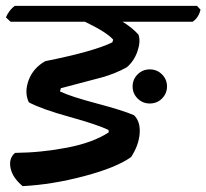

<svg xmlns="http://www.w3.org/2000/svg" viewBox="-30 -643 702 653"><path d="M640 -623 652 -610Q645 -582 625 -569H387Q421 -548 441 -525Q449 -502 437.5 -468.5Q426 -435 401 -414Q361 -392 315.5 -379.5Q270 -367 232 -357.5Q194 -348 177 -343L174 -332Q209 -315 299.5 -291Q390 -267 426 -251Q448 -229 445 -189Q442 -149 416 -109Q366 -73 256.5 -44Q147 -15 47 -10Q13 -38 6 -71Q-1 -104 21 -123Q111 -124 199 -141Q287 -158 340 -193L339 -201Q302 -219 206.5 -245.5Q111 -272 68 -295Q52 -329 67.5 -370.5Q83 -412 124 -435Q289 -468 352 -499L355 -508Q334 -533 259 -569H6L-10 -584Q2 -610 20 -623ZM421 -349Q421 -373 438 -390Q455 -407 479.5 -407Q504 -407 521 -390Q538 -373 538 -349Q538 -325 521 -308Q504 -291 479.5 -291Q455 -291 438 -308Q421 -325 421 -349Z"/></svg>

Font: Tillana SemiBold
Style: Regular
Weight: 600
Designer: Lipi Raval (Devanagari, Latin), Jonny Pinhorn (Latin)
Foundry: Indian Type Foundry
Version: Version 2.003;PS 1.0;hotconv 1.0.79;makeotf.lib2.5.61930; tt